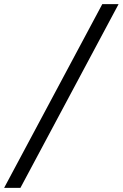

<svg xmlns="http://www.w3.org/2000/svg" viewBox="-113 -768 595 931"><path d="M383 -748H462L-14 143H-93Z"/></svg>

Font: IBM Plex Serif Medm
Style: Italic
Weight: 500
Italic angle: -14°
Designer: Mike Abbink, Paul van der Laan, Pieter van Rosmalen
Foundry: Bold Monday
Version: Version 3.001